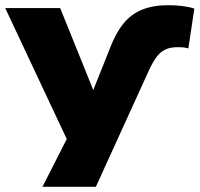

<svg xmlns="http://www.w3.org/2000/svg" viewBox="-36 -537 766 737"><path d="M385 -349Q407 -408 436.5 -445Q466 -482 508.5 -499.5Q551 -517 608 -517Q638 -517 663 -514Q688 -511 710 -504L687 -351Q678 -354 668 -355Q658 -356 648 -356Q619 -356 600 -347.5Q581 -339 567 -321Q553 -303 538 -272L332 180H127L244 -50L242 43L-16 -506H195L323 -189H321Z"/></svg>

Font: Nunito Sans 7pt SemiExpanded Black
Style: Regular
Weight: 900
Width: 6
Designer: Vernon Adams
Foundry: Vernon Adams
Version: Version 3.101;gftools[0.9.27]